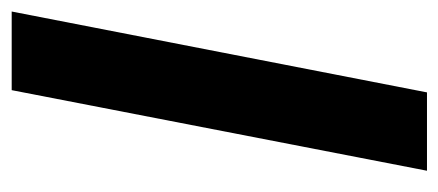

<svg xmlns="http://www.w3.org/2000/svg" viewBox="-235 -530 765 335"><g transform="rotate(-90 147.5 -362.5)"><path d="M294.9 -724.6 153.8 0H17.1L157.7 -724.6Z"/></g></svg>

Font: Arimo
Style: Italic
Weight: 400
Italic angle: -12°
Designer: Steve Matteson
Foundry: Monotype Imaging Inc.
Version: Version 1.33